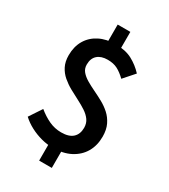

<svg xmlns="http://www.w3.org/2000/svg" viewBox="-230 -951 1040 1182"><g transform="rotate(30 290.0 -359.5)"><path d="M277 14Q239 14 197.5 3Q156 -8 118 -28Q80 -48 51 -75L110 -164Q149 -132 190 -113Q231 -94 277 -94Q332 -94 359 -119Q386 -144 386 -189Q386 -221 369.5 -244Q353 -267 325.5 -285Q298 -303 265.5 -319.5Q233 -336 200.5 -354Q168 -372 140.5 -395.5Q113 -419 96.5 -451.5Q80 -484 80 -529Q80 -591 107 -636.5Q134 -682 183 -707Q232 -732 297 -732Q368 -732 415.5 -706.5Q463 -681 500 -641L433 -565Q402 -595 373 -610Q344 -625 303 -625Q257 -625 231 -602Q205 -579 205 -535Q205 -506 222 -486Q239 -466 266 -450Q293 -434 325.5 -418.5Q358 -403 391 -385Q424 -367 451 -342.5Q478 -318 495 -283Q512 -248 512 -199Q512 -136 484.5 -88.5Q457 -41 404.5 -13.5Q352 14 277 14ZM247 124V-38H337V124ZM247 -689V-843H337V-689Z"/></g></svg>

Font: Noto Sans KR Thin SemiBold
Style: Regular
Weight: 600
Version: Version 2.004-H2;hotconv 1.0.118;makeotfexe 2.5.65603